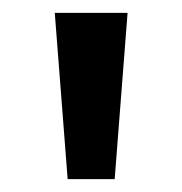

<svg xmlns="http://www.w3.org/2000/svg" viewBox="-20 -820 283 298"><path d="M178 -800 158 -542H85L65 -800Z"/></svg>

Font: Noto Sans Sinhala UI Medium
Style: Regular
Weight: 500
Designer: Jelle Bosma - Monotype Design Team
Foundry: Monotype Imaging Inc.
Version: Version 2.006; ttfautohint (v1.8.4.7-5d5b)